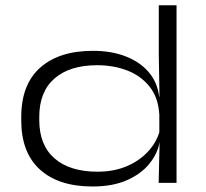

<svg xmlns="http://www.w3.org/2000/svg" viewBox="-20 -680 766 714"><path d="M324 13.5Q198 13.5 128.5 -49.5Q59 -112.5 59 -232.5V-244.5Q59 -366 129.5 -428.5Q200 -491 325.5 -491Q394 -491 447 -470.5Q500 -450 532.8 -412Q565.5 -374 572 -320H594.5L572.5 -253Q569 -316.5 536.8 -357.2Q504.5 -398 453.5 -417.8Q402.5 -437.5 341 -437.5Q239.5 -437.5 182.8 -388.2Q126 -339 126 -245V-234Q126 -140 183 -90.8Q240 -41.5 343 -41.5Q405 -41.5 454 -63Q503 -84.5 535 -121.5Q567 -158.5 576.5 -203.5L594.5 -151.5H573.5Q566 -108.5 535.2 -70.8Q504.5 -33 451.8 -9.8Q399 13.5 324 13.5ZM570 0 573.5 -151 572.5 -172V-309L573 -326.5L570.5 -477.5V-660.5H636.5V0Z"/></svg>

Font: Anek Latin Expanded Light
Style: Regular
Weight: 300
Width: 7
Designer: Yesha Goshar
Foundry: Ek Type
Version: Version 1.003